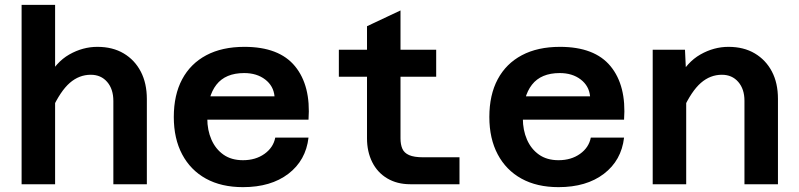

<svg xmlns="http://www.w3.org/2000/svg" viewBox="-20 -759 3290 791"><path d="M447 0V-343Q447 -392 421.5 -421.5Q396 -451 354 -451Q306 -451 267.5 -417.5Q229 -384 194 -308L174 -433Q210 -503 265.5 -534.5Q321 -566 381 -566Q444 -566 489.5 -539Q535 -512 560 -464Q585 -416 585 -351V0ZM69 0V-739H207V0Z M981 12Q892 12 828.5 -23Q765 -58 730.5 -123Q696 -188 696 -277Q696 -368 730.5 -432.5Q765 -497 830 -531.5Q895 -566 987 -566Q1130 -566 1195.5 -486Q1261 -406 1251 -266H806V-362H1111Q1107 -405 1072.5 -431.5Q1038 -458 986 -458Q909 -458 871.5 -410Q834 -362 834 -271Q834 -223 851 -184Q868 -145 900.5 -122Q933 -99 981 -99Q1033 -99 1069.5 -125Q1106 -151 1114 -192H1251Q1240 -98 1168 -43Q1096 12 981 12Z M1670 0Q1616 0 1575.5 -24Q1535 -48 1513.5 -91Q1492 -134 1492 -189V-651L1630 -716V-189Q1630 -164 1637.5 -146.5Q1645 -129 1665.5 -120Q1686 -111 1724 -111H1873V0ZM1376 -443V-554H1777V-443Z M2281 12Q2192 12 2128.5 -23Q2065 -58 2030.5 -123Q1996 -188 1996 -277Q1996 -368 2030.5 -432.5Q2065 -497 2130 -531.5Q2195 -566 2287 -566Q2430 -566 2495.5 -486Q2561 -406 2551 -266H2106V-362H2411Q2407 -405 2372.5 -431.5Q2338 -458 2286 -458Q2209 -458 2171.5 -410Q2134 -362 2134 -271Q2134 -223 2151 -184Q2168 -145 2200.5 -122Q2233 -99 2281 -99Q2333 -99 2369.5 -125Q2406 -151 2414 -192H2551Q2540 -98 2468 -43Q2396 12 2281 12Z M3047 0V-344Q3047 -392 3021.5 -421.5Q2996 -451 2954 -451Q2906 -451 2867.5 -417.5Q2829 -384 2794 -308L2774 -434Q2810 -503 2865.5 -534.5Q2921 -566 2981 -566Q3044 -566 3089.5 -539Q3135 -512 3160 -464.5Q3185 -417 3185 -352V0ZM2669 0V-554H2802L2807 -447V0Z"/></svg>

Font: Azeret Mono SemiBold
Style: Regular
Weight: 600
Designer: Martin Vácha
Foundry: Displaay
Version: Version 1.002